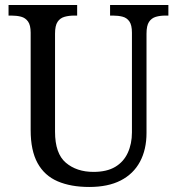

<svg xmlns="http://www.w3.org/2000/svg" viewBox="-20 -734 704 764"><path d="M335 10Q262 10 209.5 -12.5Q157 -35 129.5 -85Q102 -135 102 -216V-604Q102 -634 91.5 -648.5Q81 -663 64 -667.5Q47 -672 26 -672H14V-714H287V-672H275Q254 -672 236.5 -667Q219 -662 209 -647Q199 -632 199 -600V-210Q199 -123 242 -86.5Q285 -50 352 -50Q405 -50 438.5 -70Q472 -90 488.5 -126Q505 -162 505 -207V-604Q505 -634 495 -648.5Q485 -663 468 -667.5Q451 -672 430 -672H418V-714H650V-672H638Q617 -672 600 -667Q583 -662 573 -647Q563 -632 563 -600V-205Q563 -139 537 -90.5Q511 -42 460.5 -16Q410 10 335 10Z"/></svg>

Font: Noto Serif SemiCondensed
Style: Regular
Weight: 400
Width: 4
Designer: Monotype Design Team
Foundry: Monotype Imaging Inc.
Version: Version 2.013